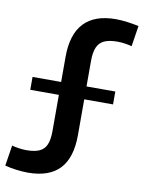

<svg xmlns="http://www.w3.org/2000/svg" viewBox="-96 -771 703 939"><g transform="rotate(10 255.5 -302.0)"><path d="M108 105Q82 105 50.5 101Q19 97 -6 90L10 -12Q24 -8 43.5 -5Q63 -2 83 -2Q123 -2 147 -13Q171 -24 181.5 -49Q192 -74 192 -116V-485Q192 -597 245 -653Q298 -709 403 -709Q428 -709 459 -705Q490 -701 517 -695L501 -592Q487 -596 468 -599Q449 -602 429 -602Q389 -602 364.5 -591Q340 -580 329 -554.5Q318 -529 318 -487V-118Q318 -6 266 49.5Q214 105 108 105ZM50 -360H461V-296H50Z"/></g></svg>

Font: Pathway Extreme 28pt SemiBold
Style: Regular
Weight: 600
Designer: Eduardo Rodriguez Tunni
Foundry: Eduardo Rodriguez Tunni
Version: Version 1.001;gftools[0.9.26]